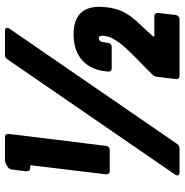

<svg xmlns="http://www.w3.org/2000/svg" viewBox="-5 -735 740 770"><g transform="rotate(-90 365.0 -350.0)"><path d="M165 -295 213 -685C214 -694 209 -700 200 -700H110C103 -700 98 -699 91 -695L82 -690C75 -686 71 -680 70 -672L63 -615C62 -606 67 -599 75 -599H83C86 -599 88 -597 87 -594L51 -295C50 -286 55 -280 63 -280H149C158 -280 164 -286 165 -295ZM512 -690 50 -18C43 -7 47 0 58 0H154C162 0 168 -3 173 -10L635 -682C642 -693 638 -700 626 -700H530C522 -700 516 -697 512 -690ZM605 -107C641 -148 667 -172 685 -197C704 -224 716 -250 721 -294C733 -392 683 -425 612 -425C534 -425 480 -385 466 -311L463 -287C462 -278 467 -272 476 -272H562C571 -272 577 -278 578 -287L581 -306C582 -317 589 -324 597 -324C603 -324 609 -319 606 -301C604 -279 591 -257 572 -233C543 -197 497 -156 451 -109C445 -103 443 -97 442 -90L433 -15C431 -6 437 0 445 0H673C682 0 688 -6 690 -15L698 -86C699 -95 694 -101 686 -101H607C603 -101 602 -104 605 -107Z"/></g></svg>

Font: Barlow Condensed Black
Style: Italic
Weight: 900
Width: 3
Italic angle: -7°
Designer: Jeremy Tribby
Foundry: Tribby Type
Version: Version 1.422;hotconv 1.0.109;makeotfexe 2.5.65596